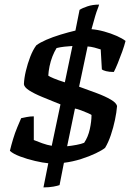

<svg xmlns="http://www.w3.org/2000/svg" viewBox="-20 -700 593 835"><path d="M190 10Q167 8 132.5 0Q98 -8 67.5 -19.5Q37 -31 23 -44Q29 -69 37 -95.5Q45 -122 55 -146Q65 -170 72 -186Q81 -188 96 -191Q111 -194 127 -194V-91Q141 -85 163.5 -77Q186 -69 205 -66L243 -246Q201 -263 164.5 -278Q128 -293 106.5 -307Q85 -321 84 -334Q85 -360 92.5 -391.5Q100 -423 111.5 -453Q123 -483 138 -503Q154 -515 181.5 -527Q209 -539 243.5 -549.5Q278 -560 308 -567L326 -657Q338 -665 360.5 -672.5Q383 -680 411 -680Q409 -672 404.5 -661Q400 -650 394 -630Q388 -610 378 -573Q404 -571 433 -563Q462 -555 487 -544Q512 -533 526 -522Q521 -502 511.5 -475.5Q502 -449 492 -424.5Q482 -400 475 -387Q455 -387 441.5 -390.5Q428 -394 423 -398L418 -485Q406 -489 391 -493Q376 -497 361 -498L324 -323Q363 -309 400.5 -295Q438 -281 462.5 -266.5Q487 -252 489 -238Q487 -212 480 -178.5Q473 -145 462 -112.5Q451 -80 437 -57Q425 -47 397 -33.5Q369 -20 333 -8.5Q297 3 258 8L239 105Q231 108 212.5 111.5Q194 115 169 115ZM272 -64Q292 -66 313 -70Q334 -74 346 -79Q363 -104 370.5 -138Q378 -172 378 -200Q376 -202 362.5 -208Q349 -214 333 -220Q317 -226 306 -228ZM295 -500Q278 -499 260 -497Q242 -495 226 -491Q216 -475 208 -454.5Q200 -434 195.5 -412Q191 -390 190 -371Q195 -367 214 -359Q233 -351 262 -342Z"/></svg>

Font: Texturina 12pt SemiBold
Style: Italic
Weight: 600
Italic angle: -11°
Version: Version 1.002